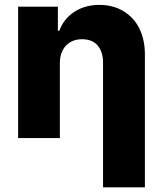

<svg xmlns="http://www.w3.org/2000/svg" viewBox="-20 -573 674 797"><path d="M228.5 -311V0H55.2V-545.4H220.2V-445.3H226.1Q244.6 -495.1 288.6 -523.9Q333 -552.7 392.1 -552.7Q449.2 -552.7 492.2 -526.9Q535.2 -501 558.1 -455.6Q581.5 -407.7 581.5 -347.7V204.6H407.7V-313.5Q407.7 -357.9 384.8 -384.8Q362.3 -410.2 320.3 -410.2Q293 -410.2 272.5 -398.4Q250.5 -385.3 240.2 -364.3Q228.5 -342.3 228.5 -311Z"/></svg>

Font: My Font
Style: Regular
Weight: 500
Designer: Rasmus Andersson
Foundry: rsms
Version: Version 0.001